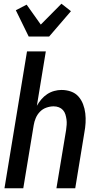

<svg xmlns="http://www.w3.org/2000/svg" viewBox="-20 -1011 540 1031"><path d="M4 0 125 -735H226L178 -443Q188 -461 202 -477.5Q216 -494 233.5 -505.5Q251 -517 271 -522.5Q291 -528 310 -528Q337 -528 361 -519.5Q385 -511 401 -493Q417 -475 426 -451.5Q435 -428 438 -402.5Q441 -377 439.5 -351Q438 -325 433 -299L384 0H283L335 -313Q337 -327 338 -341.5Q339 -356 337 -370Q335 -384 331 -397Q327 -410 318 -420Q309 -430 296 -435Q283 -440 268 -440Q249 -440 229 -433Q209 -426 194.5 -411Q180 -396 172 -377Q164 -358 161 -339L105 0ZM134 -815 65 -956 123 -986 199 -879 310 -991 361 -951 244 -815Z"/></svg>

Font: Iosevka Semibold Oblique
Style: Regular
Weight: 600
Italic angle: -9°
Monospace: yes
Designer: Belleve Invis
Foundry: Belleve Invis
Version: Version 32.5.0; ttfautohint (v1.8.4)